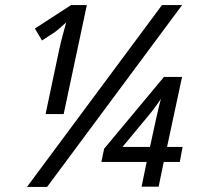

<svg xmlns="http://www.w3.org/2000/svg" viewBox="-20 -734 772 754"><path d="M378 -98H556L536 -1H603L623 -98H686L697 -157H636L695 -432H624L389 -150ZM165 0 695 -714H616L86 0ZM145 -575 197 -609C213 -621 229 -637 240 -646C232 -618 219 -570 212 -537L159 -286H230L321 -714H259L117 -622ZM461 -157 559 -275C574 -292 604 -333 612 -346C603 -314 597 -284 589 -249L569 -157Z"/></svg>

Font: BC Sans
Style: Italic
Weight: 400
Italic angle: -12°
Designer: Monotype Design Team
Designer: Province of B.C.
Foundry: Monotype Imaging Inc.
Version: Version 2.000;GOOG;noto-source:20170915:90ef993387c0